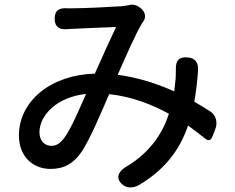

<svg xmlns="http://www.w3.org/2000/svg" viewBox="-20 -767 1020 832"><path d="M154 -367C96 -319 62 -254 62 -180C62 -90 121 -35 199 -35C257 -35 298 -57 335 -111C371 -167 417 -275 453 -359C548 -349 635 -316 712 -274C686 -194 636 -113 536 -50C495 -29 476 4 511 33C531 50 559 48 582 35C693 -31 758 -115 795 -223C822 -203 847 -184 871 -165C882 -156 893 -158 899 -172L911 -202L912 -205C925 -235 916 -267 893 -283C872 -297 848 -311 822 -326C829 -367 835 -412 838 -460C841 -493 828 -515 795 -518C757 -522 741 -506 742 -467C742 -454 742 -440 741 -426L735 -371C662 -404 579 -431 490 -443C529 -531 569 -623 596 -667C597 -668 598 -669 598 -670C616 -691 610 -716 588 -733C574 -744 557 -750 540 -745C529 -743 518 -741 507 -740C464 -737 345 -731 292 -731C286 -731 279 -731 272 -731C235 -734 216 -721 217 -684C218 -648 239 -637 275 -641C282 -641 289 -642 295 -642C339 -644 444 -649 483 -650C457 -596 423 -520 391 -448C294 -445 212 -415 154 -367ZM305 -253C289 -220 274 -190 258 -169C239 -144 223 -135 203 -135C175 -135 151 -155 151 -194C151 -231 170 -269 204 -299C238 -330 289 -353 353 -360C337 -324 321 -287 305 -253Z"/></svg>

Font: GenSenRounded2 TW M
Style: Regular
Weight: 500
Version: Version 2.100;PS 2.1;hotconv 16.6.51;makeotf.lib2.5.65220 DE